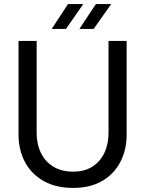

<svg xmlns="http://www.w3.org/2000/svg" viewBox="-20 -906 713 943"><path d="M339 17Q255 17 195 -16.5Q135 -50 103 -109.5Q71 -169 71 -245V-705H160V-253Q160 -198 181 -155Q202 -112 242 -87.5Q282 -63 339 -63Q395 -63 433.5 -87.5Q472 -112 492.5 -155Q513 -198 513 -253V-705H602V-245Q602 -169 570.5 -109.5Q539 -50 480.5 -16.5Q422 17 339 17ZM370 -764 451 -886H526L440 -764ZM234 -764 314 -886H389L304 -764Z"/></svg>

Font: TikTok Sans 24pt
Style: Regular
Weight: 400
Version: Version 4.000